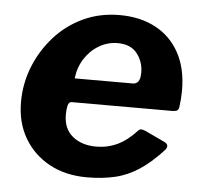

<svg xmlns="http://www.w3.org/2000/svg" viewBox="-45 -586 675 642"><g transform="rotate(5 293.0 -265.0)"><path d="M269 10Q197 10 143 -19.5Q89 -49 58.5 -101Q28 -153 28 -222Q28 -284 50.5 -340.5Q73 -397 113.5 -442.5Q154 -488 209.5 -514Q265 -540 332 -540Q401 -540 452.5 -512.5Q504 -485 532.5 -433Q561 -381 561 -307Q561 -294 560 -280Q559 -266 557 -251Q556 -243 551 -239.5Q546 -236 534 -236H197Q187 -236 184 -223Q181 -210 181 -193Q181 -145 212 -120Q243 -95 291 -95Q329 -95 362 -110.5Q395 -126 427 -161Q432 -166 437.5 -165.5Q443 -165 450 -162L516 -131Q536 -122 523 -105Q483 -61 444.5 -35.5Q406 -10 363.5 0Q321 10 269 10ZM396 -316Q406 -316 413 -324.5Q420 -333 420 -355Q420 -391 398.5 -418.5Q377 -446 333 -446Q300 -446 271 -429Q242 -412 223 -382.5Q204 -353 200 -316Z"/></g></svg>

Font: Libre Franklin Thin
Style: Bold Italic
Weight: 700
Italic angle: -8°
Version: Version 3.000